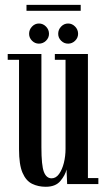

<svg xmlns="http://www.w3.org/2000/svg" viewBox="-20 -740 426 772"><path d="M164 11Q133.5 11 109 -1Q84.5 -13 70.5 -45.5Q56.5 -78 56.5 -139.5V-499.5H11V-523H146.5V-148Q146.5 -74.5 156.5 -48.8Q166.5 -23 187.5 -23Q205 -23 217.5 -40.5Q230 -58 236.8 -85Q243.5 -112 243.5 -141.5V-499.5H200.5V-523H333.5V-24H375.5V0H250L247.5 -58.5Q242.5 -36 223 -12.5Q203.5 11 164 11ZM254 -564.5Q237.5 -564.5 225.8 -576.2Q214 -588 214 -604Q214 -621 225.8 -633.2Q237.5 -645.5 254 -645.5Q270 -645.5 282 -633.2Q294 -621 294 -604Q294 -588 282 -576.2Q270 -564.5 254 -564.5ZM136.5 -564.5Q120.5 -564.5 108.8 -576.2Q97 -588 97 -604Q97 -621 108.8 -633.2Q120.5 -645.5 136.5 -645.5Q153 -645.5 165 -633.2Q177 -621 177 -604Q177 -588 165 -576.2Q153 -564.5 136.5 -564.5ZM86.5 -696.5V-720.5H304.5V-696.5Z"/></svg>

Font: Imbue 50pt Medium
Style: Regular
Weight: 500
Designer: Tyler Finck
Foundry: Etcetera Type Company
Version: Version 1.102; ttfautohint (v1.8.3)